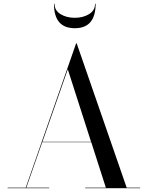

<svg xmlns="http://www.w3.org/2000/svg" viewBox="-20 -994 775 1014"><path d="M268 -974Q268 -939 299.5 -919.5Q331 -900 375 -900Q419 -900 450.5 -919.5Q482 -939 482 -974H485Q485 -845 375 -845Q265 -845 265 -974ZM20 -3H116L382 -765H385L649 -3H720V0H430V-3H539L462 -243H203L119 -3H240V0H20ZM338 -628 204 -245H461Z"/></svg>

Font: Bodoni* 72
Style: Regular
Weight: 400
Version: Version 1.003